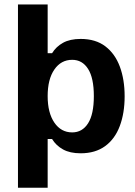

<svg xmlns="http://www.w3.org/2000/svg" viewBox="-20 -687 615 873"><path d="M196.7 166.7H61.7V-666.7H196.7V-445H216.7Q235 -475 266.7 -492.5Q298.3 -510 346.7 -510Q415 -510 459.2 -476.2Q503.3 -442.5 525 -383.8Q546.7 -325 546.7 -249.2Q546.7 -172.5 524.6 -113.8Q502.5 -55 457.9 -22.5Q413.3 10 346.7 10Q298.3 10 266.7 -7.5Q235 -25 216.7 -55H196.7ZM308.3 -85Q354.2 -85 380.4 -126.2Q406.7 -167.5 406.7 -250Q406.7 -332.5 380.4 -373.8Q354.2 -415 308.3 -415Q257.5 -415 227.1 -370.8Q196.7 -326.7 196.7 -250Q196.7 -174.2 227.1 -129.6Q257.5 -85 308.3 -85Z"/></svg>

Font: Familjen Grotesk Variable
Style: Regular
Weight: 400
Designer: Anders Wikstroem, Jonas Baeckman, Matilda Gysing, Kristian Moeller
Foundry: Familjen STHLM AB
Version: Version 2.000